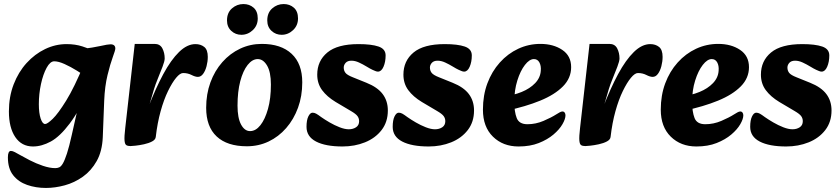

<svg xmlns="http://www.w3.org/2000/svg" viewBox="-20 -708 4154 949"><path d="M207 221Q157 221 114 206Q71 191 45 158Q19 125 19 70Q19 38 34 38Q42 38 53.5 44Q65 50 77 57Q96 68 127 84Q158 100 192 111.5Q226 123 253 123Q264 123 273 119Q282 115 291 99.5Q300 84 311 50.5Q322 17 335 -42L396 -313L378 -337L379 -465Q443 -473 478 -481Q513 -489 526 -489Q550 -489 550 -468Q550 -460 537.5 -426Q525 -392 511.5 -337Q498 -282 495 -210L488 -30Q485 40 458 88Q431 136 389.5 165.5Q348 195 300 208Q252 221 207 221ZM143 16Q87 16 55.5 -30.5Q24 -77 24 -157Q24 -230 47.5 -291Q71 -352 111.5 -396.5Q152 -441 203 -465.5Q254 -490 309 -490Q352 -490 387.5 -478.5Q423 -467 448 -455L419 -321Q392 -339 360.5 -358.5Q329 -378 299 -391.5Q269 -405 248 -405Q228 -405 210.5 -373Q193 -341 182.5 -292.5Q172 -244 172 -193Q172 -149 181 -122Q190 -95 203 -95Q214 -95 240.5 -120.5Q267 -146 307 -210.5Q347 -275 396 -393L427 -283Q374 -163 325 -98Q276 -33 231 -8.5Q186 16 143 16Z M750 -32 712 -175Q749 -271 787 -341.5Q825 -412 865 -451Q905 -490 946 -490Q972 -490 989.5 -476Q1007 -462 1007 -427Q1007 -404 1001 -381Q995 -358 984 -343Q973 -328 958 -328Q945 -328 926.5 -337.5Q908 -347 885 -347Q870 -347 850.5 -323.5Q831 -300 810.5 -258Q790 -216 774 -158.5Q758 -101 750 -32ZM625 14Q612 14 604.5 9.5Q597 5 595.5 -14Q594 -33 599 -75L646 -491H744Q771 -491 782.5 -469Q794 -447 794 -419Q794 -406 783.5 -378.5Q773 -351 760.5 -320.5Q748 -290 741 -267L717 -185L767 -191L750 -32Q749 -18 732 -9Q715 0 692 5Q669 10 650 12Q631 14 625 14Z M1200 15Q1103 15 1051 -33.5Q999 -82 999 -175Q999 -243 1020 -300.5Q1041 -358 1079 -401Q1117 -444 1167 -467.5Q1217 -491 1274 -491Q1369 -491 1421.5 -442Q1474 -393 1474 -301Q1474 -233 1453 -175.5Q1432 -118 1394.5 -75Q1357 -32 1307.5 -8.5Q1258 15 1200 15ZM1216 -60Q1244 -60 1267 -89Q1290 -118 1304.5 -169.5Q1319 -221 1319 -290Q1319 -352 1300 -384Q1281 -416 1254 -416Q1227 -416 1204 -387Q1181 -358 1167.5 -306.5Q1154 -255 1154 -186Q1154 -125 1171.5 -92.5Q1189 -60 1216 -60ZM1372 -536Q1343 -536 1322 -555.5Q1301 -575 1301 -607Q1301 -645 1325.5 -666.5Q1350 -688 1382 -688Q1412 -688 1432.5 -670Q1453 -652 1453 -617Q1453 -582 1428.5 -559Q1404 -536 1372 -536ZM1173 -536Q1144 -536 1123 -555.5Q1102 -575 1102 -607Q1102 -645 1126.5 -666.5Q1151 -688 1183 -688Q1213 -688 1233.5 -670Q1254 -652 1254 -617Q1254 -582 1229.5 -559Q1205 -536 1173 -536Z M1673 16Q1589 16 1542 -8.5Q1495 -33 1495 -81Q1495 -114 1504 -132.5Q1513 -151 1525 -151Q1534 -151 1543 -146Q1552 -141 1568 -129Q1585 -117 1609 -103Q1633 -89 1658.5 -79Q1684 -69 1704 -69Q1725 -69 1740 -79Q1755 -89 1755 -109Q1755 -123 1747 -134Q1739 -145 1715 -159L1639 -204Q1596 -230 1572 -262.5Q1548 -295 1548 -339Q1548 -407 1598 -448.5Q1648 -490 1752 -490Q1816 -490 1851 -478Q1886 -466 1886 -434Q1886 -402 1875.5 -378Q1865 -354 1848 -354Q1842 -354 1835 -357Q1828 -360 1821 -363Q1810 -368 1792 -379Q1774 -390 1754.5 -399Q1735 -408 1717 -408Q1698 -408 1688.5 -397.5Q1679 -387 1679 -374Q1679 -359 1687.5 -348Q1696 -337 1724 -326L1791 -299Q1846 -277 1871.5 -243Q1897 -209 1897 -162Q1897 -105 1866 -65Q1835 -25 1784 -4.5Q1733 16 1673 16Z M2099 16Q2015 16 1968 -8.5Q1921 -33 1921 -81Q1921 -114 1930 -132.5Q1939 -151 1951 -151Q1960 -151 1969 -146Q1978 -141 1994 -129Q2011 -117 2035 -103Q2059 -89 2084.5 -79Q2110 -69 2130 -69Q2151 -69 2166 -79Q2181 -89 2181 -109Q2181 -123 2173 -134Q2165 -145 2141 -159L2065 -204Q2022 -230 1998 -262.5Q1974 -295 1974 -339Q1974 -407 2024 -448.5Q2074 -490 2178 -490Q2242 -490 2277 -478Q2312 -466 2312 -434Q2312 -402 2301.5 -378Q2291 -354 2274 -354Q2268 -354 2261 -357Q2254 -360 2247 -363Q2236 -368 2218 -379Q2200 -390 2180.5 -399Q2161 -408 2143 -408Q2124 -408 2114.5 -397.5Q2105 -387 2105 -374Q2105 -359 2113.5 -348Q2122 -337 2150 -326L2217 -299Q2272 -277 2297.5 -243Q2323 -209 2323 -162Q2323 -105 2292 -65Q2261 -25 2210 -4.5Q2159 16 2099 16Z M2543 16Q2466 16 2416.5 -32.5Q2367 -81 2367 -166Q2367 -237 2389 -296Q2411 -355 2450.5 -399Q2490 -443 2541.5 -467Q2593 -491 2651 -491Q2715 -491 2759 -461.5Q2803 -432 2803 -376Q2803 -322 2762.5 -281Q2722 -240 2650 -210.5Q2578 -181 2483 -161L2470 -231Q2518 -237 2558.5 -253.5Q2599 -270 2625 -297Q2651 -324 2653 -359Q2655 -383 2646 -399.5Q2637 -416 2619 -416Q2597 -416 2574.5 -387Q2552 -358 2537 -310Q2522 -262 2522 -206Q2522 -155 2534 -124.5Q2546 -94 2587 -94Q2628 -94 2666.5 -110.5Q2705 -127 2730 -143Q2738 -148 2746 -152.5Q2754 -157 2760 -157Q2767 -157 2771 -151.5Q2775 -146 2775 -138Q2775 -120 2760 -94Q2745 -68 2715.5 -43Q2686 -18 2643 -1Q2600 16 2543 16Z M2998 -32 2960 -175Q2997 -271 3035 -341.5Q3073 -412 3113 -451Q3153 -490 3194 -490Q3220 -490 3237.5 -476Q3255 -462 3255 -427Q3255 -404 3249 -381Q3243 -358 3232 -343Q3221 -328 3206 -328Q3193 -328 3174.5 -337.5Q3156 -347 3133 -347Q3118 -347 3098.5 -323.5Q3079 -300 3058.5 -258Q3038 -216 3022 -158.5Q3006 -101 2998 -32ZM2873 14Q2860 14 2852.5 9.5Q2845 5 2843.5 -14Q2842 -33 2847 -75L2894 -491H2992Q3019 -491 3030.5 -469Q3042 -447 3042 -419Q3042 -406 3031.5 -378.5Q3021 -351 3008.5 -320.5Q2996 -290 2989 -267L2965 -185L3015 -191L2998 -32Q2997 -18 2980 -9Q2963 0 2940 5Q2917 10 2898 12Q2879 14 2873 14Z M3422 16Q3345 16 3295.5 -32.5Q3246 -81 3246 -166Q3246 -237 3268 -296Q3290 -355 3329.5 -399Q3369 -443 3420.5 -467Q3472 -491 3530 -491Q3594 -491 3638 -461.5Q3682 -432 3682 -376Q3682 -322 3641.5 -281Q3601 -240 3529 -210.5Q3457 -181 3362 -161L3349 -231Q3397 -237 3437.5 -253.5Q3478 -270 3504 -297Q3530 -324 3532 -359Q3534 -383 3525 -399.5Q3516 -416 3498 -416Q3476 -416 3453.5 -387Q3431 -358 3416 -310Q3401 -262 3401 -206Q3401 -155 3413 -124.5Q3425 -94 3466 -94Q3507 -94 3545.5 -110.5Q3584 -127 3609 -143Q3617 -148 3625 -152.5Q3633 -157 3639 -157Q3646 -157 3650 -151.5Q3654 -146 3654 -138Q3654 -120 3639 -94Q3624 -68 3594.5 -43Q3565 -18 3522 -1Q3479 16 3422 16Z M3866 16Q3782 16 3735 -8.5Q3688 -33 3688 -81Q3688 -114 3697 -132.5Q3706 -151 3718 -151Q3727 -151 3736 -146Q3745 -141 3761 -129Q3778 -117 3802 -103Q3826 -89 3851.5 -79Q3877 -69 3897 -69Q3918 -69 3933 -79Q3948 -89 3948 -109Q3948 -123 3940 -134Q3932 -145 3908 -159L3832 -204Q3789 -230 3765 -262.5Q3741 -295 3741 -339Q3741 -407 3791 -448.5Q3841 -490 3945 -490Q4009 -490 4044 -478Q4079 -466 4079 -434Q4079 -402 4068.5 -378Q4058 -354 4041 -354Q4035 -354 4028 -357Q4021 -360 4014 -363Q4003 -368 3985 -379Q3967 -390 3947.5 -399Q3928 -408 3910 -408Q3891 -408 3881.5 -397.5Q3872 -387 3872 -374Q3872 -359 3880.5 -348Q3889 -337 3917 -326L3984 -299Q4039 -277 4064.5 -243Q4090 -209 4090 -162Q4090 -105 4059 -65Q4028 -25 3977 -4.5Q3926 16 3866 16Z"/></svg>

Font: Alkatra
Style: Regular
Weight: 400
Designer: Suman Bhandary
Version: Version 1.100;gftools[0.9.22]